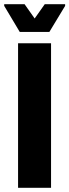

<svg xmlns="http://www.w3.org/2000/svg" viewBox="-39 -894 330 914"><path d="M47 0V-688H204V0ZM55 -742 -19 -866V-874H78L126 -806L174 -874H271V-866L196 -742Z"/></svg>

Font: Saira Condensed ExtraBold
Style: Regular
Weight: 800
Width: 3
Designer: Hector Gatti with collaboration of the Omnibus-Type team
Foundry: Omnibus-Type
Version: Version 1.101